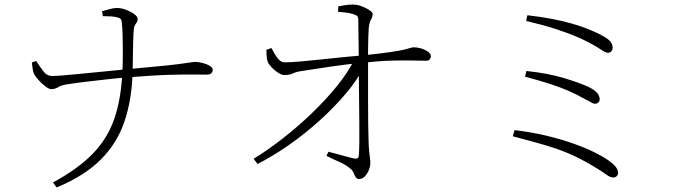

<svg xmlns="http://www.w3.org/2000/svg" viewBox="-20 -779 3020 844"><path d="M563 -464Q560 -344 528 -247.5Q496 -151 424 -78.5Q352 -6 229 45L213 23Q322 -36 387 -102.5Q452 -169 482.5 -257Q513 -345 518 -466Q520 -500 520 -542Q520 -584 519 -623Q518 -662 515 -685Q514 -697 500 -701.5Q486 -706 467.5 -707Q449 -708 432 -708L429 -730Q438 -732 459 -738Q480 -744 493 -744Q513 -744 534 -736Q555 -728 570 -717Q585 -706 585 -696Q585 -685 580.5 -679.5Q576 -674 572 -666Q568 -658 567 -637Q565 -597 564.5 -549Q564 -501 563 -464ZM120 -504 139 -511Q153 -489 170 -466.5Q187 -444 211 -445Q225 -445 256.5 -447.5Q288 -450 328 -454Q368 -458 409.5 -462Q451 -466 486 -469.5Q521 -473 541 -475Q626 -483 679.5 -488Q733 -493 763 -497Q793 -501 807 -503Q821 -505 826.5 -506Q832 -507 837 -507Q846 -507 859.5 -504.5Q873 -502 885.5 -497.5Q898 -493 906.5 -486.5Q915 -480 915 -472Q915 -462 908.5 -456.5Q902 -451 891 -451Q876 -451 835.5 -451.5Q795 -452 723.5 -450Q652 -448 542 -439Q503 -436 452 -430.5Q401 -425 352.5 -419Q304 -413 273 -408Q248 -404 236 -396Q224 -388 207 -387Q196 -387 180.5 -398.5Q165 -410 151.5 -425Q138 -440 133 -448Q126 -459 124 -473.5Q122 -488 120 -504Z M1424 -112Q1452 -105 1485.5 -95.5Q1519 -86 1538 -82Q1556 -79 1557 -94Q1559 -111 1559.5 -150Q1560 -189 1559.5 -239Q1559 -289 1558.5 -341Q1558 -393 1557.5 -438Q1557 -483 1557 -510Q1557 -545 1556.5 -579.5Q1556 -614 1555.5 -643Q1555 -672 1555 -691Q1555 -705 1549 -709.5Q1543 -714 1529 -718Q1516 -722 1499.5 -724Q1483 -726 1466 -727L1467 -751Q1479 -753 1495.5 -756Q1512 -759 1531 -759Q1550 -759 1570 -751.5Q1590 -744 1604 -734.5Q1618 -725 1618 -718Q1618 -707 1614.5 -700.5Q1611 -694 1607 -685Q1603 -676 1601 -656Q1600 -640 1599 -615Q1598 -590 1598 -564.5Q1598 -539 1598 -519Q1598 -483 1598 -434Q1598 -385 1598 -334Q1598 -283 1598.5 -238Q1599 -193 1600 -165Q1601 -131 1603 -112Q1605 -93 1606.5 -82.5Q1608 -72 1608 -63Q1608 -47 1601 -30.5Q1594 -14 1583 -3Q1572 8 1559 8Q1549 8 1543.5 -0.5Q1538 -9 1534 -19.5Q1530 -30 1522 -36Q1502 -54 1470 -68Q1438 -82 1415 -94ZM1151 -560 1173 -568Q1189 -537 1202.5 -520.5Q1216 -504 1233 -505Q1255 -505 1297 -508.5Q1339 -512 1390 -517.5Q1441 -523 1491 -528Q1541 -533 1579 -536Q1657 -544 1699 -550.5Q1741 -557 1759.5 -561.5Q1778 -566 1784.5 -568.5Q1791 -571 1798 -571Q1811 -571 1824 -568Q1837 -565 1848.5 -559.5Q1860 -554 1867 -547Q1874 -540 1874 -531Q1874 -524 1869 -518Q1864 -512 1855 -512Q1831 -512 1793 -513Q1755 -514 1701 -512.5Q1647 -511 1574 -503Q1507 -497 1435.5 -486.5Q1364 -476 1314 -468Q1283 -464 1268 -456.5Q1253 -449 1230 -449Q1219 -449 1203 -459Q1187 -469 1174 -483Q1161 -497 1157 -507Q1153 -517 1152 -533.5Q1151 -550 1151 -560ZM1112 -58 1095 -81Q1157 -119 1223 -170.5Q1289 -222 1350.5 -281Q1412 -340 1461.5 -401Q1511 -462 1539 -520L1583 -521L1581 -489Q1555 -433 1504 -372Q1453 -311 1387.5 -251.5Q1322 -192 1250.5 -142Q1179 -92 1112 -58Z M2673 -570Q2673 -562 2670 -557Q2667 -552 2662.5 -549.5Q2658 -547 2654 -547Q2647 -547 2639.5 -550.5Q2632 -554 2623.5 -560Q2615 -566 2603 -573Q2566 -595 2523 -614Q2480 -633 2424.5 -651Q2369 -669 2293 -687L2298 -712Q2360 -705 2408.5 -695.5Q2457 -686 2495 -675Q2533 -664 2560.5 -653Q2588 -642 2607 -633Q2646 -614 2659.5 -600.5Q2673 -587 2673 -570ZM2294 -467Q2389 -457 2458.5 -436Q2528 -415 2567 -397Q2593 -384 2604.5 -371Q2616 -358 2616 -342Q2616 -334 2610 -328.5Q2604 -323 2595 -323Q2588 -323 2577.5 -329.5Q2567 -336 2552 -343Q2517 -363 2480.5 -379Q2444 -395 2398 -410Q2352 -425 2288 -442ZM2242 -207Q2318 -198 2384 -182Q2450 -166 2503 -147Q2556 -128 2595 -108.5Q2634 -89 2656 -73Q2678 -57 2687.5 -44.5Q2697 -32 2697 -18Q2697 -11 2691.5 -5Q2686 1 2675 1Q2662 1 2646 -11Q2630 -23 2607 -37Q2557 -68 2513.5 -89Q2470 -110 2427.5 -124.5Q2385 -139 2338 -152Q2291 -165 2234 -180Z"/></svg>

Font: Noto Serif JP
Style: Regular
Weight: 200
Designer: Ryoko NISHIZUKA 西塚涼子 (kana & ideographs); Frank Grießhammer (Latin, Greek & Cyrillic); Wenlong ZHANG 张文龙 (bopomofo); San
Foundry: Adobe
Version: Version 2.001;hotconv 1.1.0;makeotfexe 2.6.0